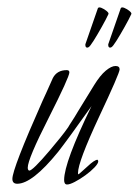

<svg xmlns="http://www.w3.org/2000/svg" viewBox="-20 -484 370 512"><path d="M159 8Q151 8 151 -4Q151 -51 224 -201Q160 -111 135 -79Q66 6 26 6Q13 6 13 -7Q13 -34 93 -214Q97 -222 104 -238Q111 -254 121 -276Q132 -297 158 -297Q165 -297 165 -291Q165 -279 110 -170Q54 -60 54 -37Q54 -30 58 -29Q67 -29 112 -82Q128 -101 140.5 -116.5Q153 -132 162 -145Q164 -149 171 -159.5Q178 -170 188 -187L231 -257Q247 -283 262 -295.5Q277 -308 288 -308Q299 -308 299 -299Q299 -289 244 -172Q188 -52 188 -23Q188 -19 189 -19Q190 -19 212 -39Q232 -58 240 -58Q242 -56 242 -54Q242 -48 232 -37.5Q222 -27 207.5 -16.5Q193 -6 179.5 1Q166 8 159 8ZM274 -357Q270 -357 269 -361Q268 -365 269 -367L302 -462Q304 -466 311.5 -463Q319 -460 325.5 -454.5Q332 -449 330 -446Q324 -433 312.5 -412.5Q301 -392 291 -376Q281 -360 277 -358Q276 -358 275.5 -357.5Q275 -357 274 -357ZM213 -357Q209 -357 208 -361Q207 -365 208 -367L241 -462Q243 -466 250.5 -463Q258 -460 264.5 -454.5Q271 -449 269 -446Q263 -433 251.5 -412.5Q240 -392 230 -376Q220 -360 216 -358Q215 -358 214.5 -357.5Q214 -357 213 -357Z"/></svg>

Font: Petemoss
Style: Regular
Weight: 400
Designer: Robert E. Leuschke
Foundry: Robert E. Leuschke
Version: Version 1.010; ttfautohint (v1.8.3)